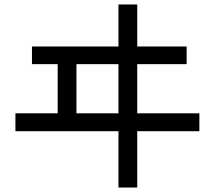

<svg xmlns="http://www.w3.org/2000/svg" viewBox="-20 -752 960 859"><path d="M123 -544H510V-732H594V-544H815V-465H594V-245H872V-165H594V87H510V-165H49V-245H238V-465H123ZM322 -465V-245H510V-465Z"/></svg>

Font: BM YEONSUNG
Style: Regular
Weight: 400
Designer: Bongjin Kim; Myungsoo Han; Jaehyun Keum; Jihee Min; Dokyung Lee; Chorong Kim; Jooyeon Kang; Sang-a Kim;
Foundry: Sandoll Communications Inc.
Version: Version 1.000;PS 1;hotconv 16.6.51;makeotf.lib2.5.65220